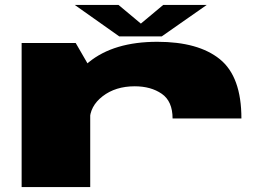

<svg xmlns="http://www.w3.org/2000/svg" viewBox="-20 -761 1102 781"><path d="M682 -279H962Q962 -449 874.5 -520Q787 -591 620 -591Q443 -591 341.2 -508Q239.5 -425 239.5 -359L345 -270Q345 -329 397.5 -369.5Q450 -410 528 -410Q594 -410 638 -379.5Q682 -349 682 -279ZM68 0H347V-484L288 -586H68ZM465 -613H638L821 -741H644L553 -665L462 -741H284Z"/></svg>

Font: Anybody ExtraExpanded Black
Style: Regular
Weight: 900
Width: 8
Version: Version 1.113;gftools[0.9.25]